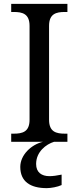

<svg xmlns="http://www.w3.org/2000/svg" viewBox="-20 -734 407 994"><path d="M38 0H203C142 14 85 68 85 130C85 206 137 240 222 240C243 240 278 234 299 224V170C275 175 254 178 236 178C196 178 167 159 167 115C167 52 218 13 260 0H329V-42H316C271 -42 234 -51 234 -114V-600C234 -663 271 -672 316 -672H329V-714H38V-672H51C96 -672 133 -663 133 -600V-114C133 -51 96 -42 51 -42H38Z"/></svg>

Font: Noto Serif Balinese
Style: Regular
Weight: 400
Designer: Monotype Design Team
Foundry: Monotype Imaging Inc.
Version: Version 2.005